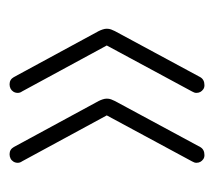

<svg xmlns="http://www.w3.org/2000/svg" viewBox="-43 -478 447 401"><g transform="rotate(90 180.5 -277.5)"><path d="M302 -74Q292 -74 287 -83L191 -260Q189 -264 187.5 -268.5Q186 -273 186 -277Q186 -282 187.5 -286Q189 -290 191 -294L287 -472Q292 -481 304 -481Q309 -481 312.5 -478.5Q316 -476 318 -472.5Q320 -469 320 -464Q320 -460 317 -455L221 -277L317 -100Q320 -96 320 -91Q320 -86 317.5 -82Q315 -78 311 -76Q307 -74 302 -74ZM156 -74Q146 -74 141 -83L45 -260Q43 -264 41.5 -268.5Q40 -273 40 -277Q40 -282 41.5 -286Q43 -290 45 -294L141 -472Q146 -481 158 -481Q163 -481 166.5 -478.5Q170 -476 172 -472.5Q174 -469 174 -464Q174 -460 171 -455L75 -277L171 -100Q174 -96 174 -91Q174 -86 171.5 -82Q169 -78 165 -76Q161 -74 156 -74Z"/></g></svg>

Font: Dosis ExtraLight ExtraLight
Style: Regular
Weight: 250
Version: Version 3.001; ttfautohint (v1.8.2)